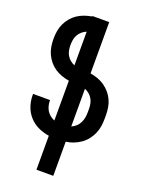

<svg xmlns="http://www.w3.org/2000/svg" viewBox="-173 -817 846 1115"><g transform="rotate(20 250.0 -260.0)"><path d="M198 215V5Q163 0 131 -15Q99 -30 75.5 -56Q52 -82 40.5 -115.5Q29 -149 29 -184V-192H134V-188Q134 -172 138 -156.5Q142 -141 150 -128Q158 -115 170.5 -105Q183 -95 198 -89V-335Q174 -339 151.5 -347Q129 -355 109.5 -368Q90 -381 74.5 -399.5Q59 -418 49 -439.5Q39 -461 35 -484.5Q31 -508 31 -532V-535Q31 -559 35 -582.5Q39 -606 49 -627.5Q59 -649 74.5 -667.5Q90 -686 109.5 -699Q129 -712 151.5 -720Q174 -728 198 -732V-735H302V-418Q326 -414 348.5 -406Q371 -398 390.5 -384.5Q410 -371 425.5 -353Q441 -335 451 -313.5Q461 -292 465 -268.5Q469 -245 469 -221V-200Q469 -176 465.5 -152Q462 -128 452 -105.5Q442 -83 427 -64Q412 -45 392 -31Q372 -17 349 -8Q326 1 302 4V215ZM198 -430V-638Q183 -632 170.5 -621.5Q158 -611 150 -597Q142 -583 139 -567Q136 -551 136 -535V-532Q136 -516 139 -500Q142 -484 150 -470.5Q158 -457 170.5 -446.5Q183 -436 198 -430ZM302 -90Q318 -97 330.5 -108.5Q343 -120 350.5 -135Q358 -150 361 -166.5Q364 -183 364 -200V-221Q364 -237 361 -252.5Q358 -268 350 -282Q342 -296 329.5 -306.5Q317 -317 302 -323Z"/></g></svg>

Font: Iosevka Extrabold
Style: Regular
Weight: 800
Monospace: yes
Designer: Belleve Invis
Foundry: Belleve Invis
Version: Version 32.5.0; ttfautohint (v1.8.4)